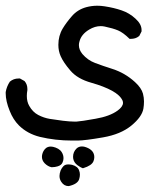

<svg xmlns="http://www.w3.org/2000/svg" viewBox="-20 -316 540 657"><path d="M214.8 320.8Q199.2 320.8 189.9 306.6Q183.6 297.4 183.6 286.1Q183.6 277.8 187.5 267.1Q191.4 258.3 197.3 252.4Q203.1 246.6 213.4 246.6Q219.2 246.6 226.6 248Q246.6 253.4 251 268.1Q253.4 274.4 253.4 281.5Q253.4 288.6 251 296.9Q245.6 314 215.3 320.8ZM230 220.7Q230 203.6 242.2 191.9Q249.5 185.1 260.7 185.1Q267.6 185.1 274.9 188Q302.7 198.2 302.7 221.7Q302.7 229 299.8 235.8Q293.9 250.5 265.1 259.3L263.7 259.8Q255.9 256.8 252 253.9Q244.6 249.5 239.7 244.6Q230 234.4 230 220.7ZM123.5 220.7Q123.5 217.8 124 214.4Q127 199.2 137.7 190.4Q144.5 185.5 153.8 185.5Q160.6 185.5 170.2 189Q179.7 192.4 186.5 198.7Q191.4 203.6 194.3 210.4Q197.3 217.3 197.3 224.9Q197.3 232.4 194.3 239.3Q190.4 249.5 176.8 253.4Q168.9 255.9 156.7 256.3Q144 253.9 132.8 242.7Q123.5 232.9 123.5 220.7ZM-0.5 3.4Q-0.5 0 -0.5 -1Q2.9 -20.5 13.7 -36.6Q26.4 -47.4 43.5 -47.4Q45.4 -47.4 48.3 -47.4L64 -38.6Q73.7 -27.3 73.7 -11.7Q73.7 -9.3 73.7 -7.8Q71.8 2.9 71.8 12.2Q71.8 32.2 80.1 46.4Q91.8 67.4 110.8 77.4Q129.9 87.4 150.4 90.8Q170.9 94.2 195.3 97.2Q219.7 100.1 234.4 100.1Q238.3 100.1 241.7 100.1Q258.3 99.1 307.1 90.3Q355.5 82 382.3 62.5Q400.9 48.8 400.9 36.1Q400.9 32.2 399.4 28.3Q391.1 9.8 363.5 -5.4Q335.9 -20.5 293 -32.7Q245.1 -45.9 220.7 -74.7Q196.8 -102.5 187.5 -124Q179.7 -141.6 179.7 -162.6Q179.7 -193.8 194.8 -218.8Q206.5 -238.3 225.6 -260.3Q245.1 -283.2 275.4 -291.5Q293.9 -296.4 313 -296.4Q325.2 -296.4 337.9 -294.4Q369.6 -289.6 396.2 -280.5Q422.9 -271.5 443.8 -252Q464.4 -233.4 464.4 -213.4Q464.4 -211.4 464.4 -208.5L456.5 -192.9Q449.2 -187 442.4 -185.1Q435.5 -183.1 428.7 -183.1Q427.2 -183.1 423.3 -183.1Q401.4 -204.6 384 -211.9Q366.7 -219.2 338.4 -225.1Q331.5 -226.6 324.7 -226.6Q304.7 -226.6 285.2 -214.8Q258.3 -198.7 252 -174.3Q250 -168 250 -161.6Q250 -145.5 262.2 -130.9Q280.3 -109.9 305.2 -100.6Q331.1 -90.8 364.7 -80.1Q407.7 -66.4 441.9 -35.2Q463.9 -15.1 469.2 4.4Q472.7 18.1 472.7 31Q472.7 43.9 470.7 55.7Q465.8 84 429.4 113.8Q393.1 143.6 332.5 154.1Q272 164.6 246.1 165Q241.2 165 227.5 165Q168.9 165 116.2 152.3Q73.7 141.6 44.9 113.3Q24.9 93.3 13.2 63.5Q-0.5 29.8 -0.5 3.4Z"/></svg>

Font: Bakudai
Style: Medium
Weight: 500
Version: Version 1.48